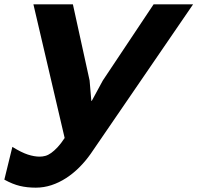

<svg xmlns="http://www.w3.org/2000/svg" viewBox="-54 -650 910 885"><path d="M836 -630 364 59Q340 93 311.5 121.5Q283 150 250.5 171Q218 192 183 203.5Q148 215 111 215Q71 215 37.5 207Q4 199 -34 178L3 27Q45 53 74.5 62.5Q104 72 129 72Q142 72 155 68.5Q168 65 182 55Q196 45 211.5 28.5Q227 12 244 -14L100 -630H282L359 -279L367 -185H369L420 -279L654 -630Z"/></svg>

Font: TypoPRO Sinkin Sans
Style: 700 Bold Italic
Weight: 700
Italic angle: -112°
Designer: Keith Bates
Foundry: K-Type
Version: Sinkin Sans (version 1.0)  by Keith Bates   •   © 2014   www